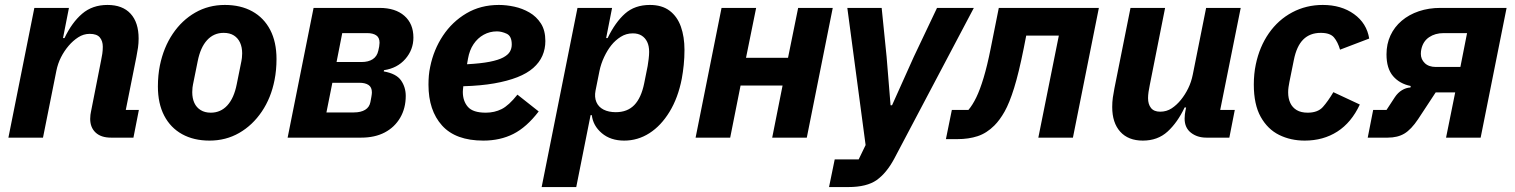

<svg xmlns="http://www.w3.org/2000/svg" viewBox="-20 -557 6131 777"><path d="M154 0H14L119 -525H259L235 -403H241Q271 -466 312.5 -501.5Q354 -537 415 -537Q476 -537 508.5 -501.5Q541 -466 541 -401Q541 -382 538.5 -364.5Q536 -347 532 -327L489 -112H542L520 0H429Q389 0 367 -20.5Q345 -41 345 -76Q345 -85 346 -92.5Q347 -100 348 -104L389 -312Q392 -326 394 -339.5Q396 -353 396 -368Q396 -391 384 -405.5Q372 -420 343 -420Q318 -420 296.5 -406Q275 -392 258 -372Q240 -351 227 -325.5Q214 -300 208 -270Z M828 12Q764 12 717 -14Q670 -40 644.5 -89Q619 -138 619 -207Q619 -230 621 -251Q623 -272 627 -292Q642 -365 679 -420Q716 -475 770 -506Q824 -537 890 -537Q954 -537 1001 -511Q1048 -485 1073.5 -436Q1099 -387 1099 -318Q1099 -296 1097 -274.5Q1095 -253 1091 -233Q1077 -161 1039.5 -105.5Q1002 -50 948 -19Q894 12 828 12ZM833 -101Q873 -101 900 -130.5Q927 -160 938 -216L957 -310Q958 -315 959 -323Q960 -331 960 -341Q960 -366 951.5 -384.5Q943 -403 926.5 -413.5Q910 -424 885 -424Q845 -424 818 -394.5Q791 -365 780 -309L761 -215Q760 -211 759 -202.5Q758 -194 758 -184Q758 -159 766.5 -140.5Q775 -122 792 -111.5Q809 -101 833 -101Z M1144 0 1249 -525H1516Q1580 -525 1616.5 -493Q1653 -461 1653 -405Q1653 -356 1620.5 -318.5Q1588 -281 1534 -273L1533 -268Q1584 -259 1603 -231.5Q1622 -204 1622 -169Q1622 -119 1599.5 -80.5Q1577 -42 1537 -21Q1497 0 1442 0ZM1301 -102H1412Q1440 -102 1457.5 -112.5Q1475 -123 1479 -144Q1481 -154 1483 -165.5Q1485 -177 1485 -183Q1485 -204 1471.5 -213Q1458 -222 1435 -222H1325ZM1342 -306H1443Q1471 -306 1488.5 -317.5Q1506 -329 1511 -352Q1513 -359 1514.5 -368.5Q1516 -378 1516 -384Q1516 -405 1502.5 -414Q1489 -423 1466 -423H1365Z M1936 12Q1824 12 1769 -49Q1714 -110 1714 -214Q1714 -233 1715.5 -251Q1717 -269 1721 -287Q1735 -356 1772.5 -412.5Q1810 -469 1867.5 -503Q1925 -537 1999 -537Q2029 -537 2061.5 -530Q2094 -523 2122.5 -506.5Q2151 -490 2169 -462Q2187 -434 2187 -391Q2187 -359 2175 -331.5Q2163 -304 2138 -282Q2113 -260 2073.5 -244.5Q2034 -229 1980 -219.5Q1926 -210 1855 -208Q1854 -199 1853.5 -194Q1853 -189 1853 -185Q1853 -148 1873.5 -124.5Q1894 -101 1946 -101Q1981 -101 2010 -115.5Q2039 -130 2074 -174L2160 -106Q2111 -42 2057.5 -15Q2004 12 1936 12ZM1991 -430Q1962 -430 1937.5 -416.5Q1913 -403 1896.5 -378.5Q1880 -354 1874 -320L1870 -297Q1926 -300 1961.5 -307Q1997 -314 2016.5 -324.5Q2036 -335 2043.5 -348Q2051 -361 2051 -377Q2051 -411 2030.5 -420.5Q2010 -430 1991 -430Z M2172 200 2317 -525H2457L2433 -403H2439Q2470 -467 2509.5 -502Q2549 -537 2610 -537Q2659 -537 2690 -513.5Q2721 -490 2735.5 -449Q2750 -408 2750 -355Q2750 -324 2747 -294.5Q2744 -265 2739 -238Q2724 -161 2689.5 -104.5Q2655 -48 2608 -18Q2561 12 2506 12Q2451 12 2415.5 -18Q2380 -48 2375 -91H2370L2312 200ZM2472 -103Q2519 -103 2547 -132Q2575 -161 2587 -220L2601 -290Q2603 -301 2605 -318Q2607 -335 2607 -347Q2607 -371 2599 -387.5Q2591 -404 2576.5 -413Q2562 -422 2541 -422Q2514 -422 2492 -408Q2470 -394 2454 -374Q2438 -354 2425 -326.5Q2412 -299 2406 -270L2390 -190Q2385 -164 2393.5 -144Q2402 -124 2422.5 -113.5Q2443 -103 2472 -103Z M2795 0 2900 -525H3040L2999 -323H3169L3210 -525H3350L3245 0H3105L3147 -211H2977L2935 0Z M3678 -327 3772 -525H3921L3599 85Q3568 143 3528 171.5Q3488 200 3413 200H3335L3358 88H3455L3483 30L3409 -525H3548L3568 -327L3584 -131H3590Z M3808 6 3832 -112H3899Q3916 -132 3931 -163Q3946 -194 3960.5 -242Q3975 -290 3989 -360L4022 -525H4427L4322 0H4182L4265 -413H4133L4123 -362Q4103 -262 4084 -201Q4065 -140 4045.5 -105.5Q4026 -71 4004 -49Q3973 -18 3936.5 -6Q3900 6 3855 6Z M4555 -525H4695L4633 -213Q4630 -199 4628 -185Q4626 -171 4626 -160Q4626 -135 4638 -120Q4650 -105 4675 -105Q4701 -105 4721.5 -118.5Q4742 -132 4759 -153Q4776 -174 4788.5 -199.5Q4801 -225 4807 -255L4861 -525H5001L4918 -112H4977L4955 0H4862Q4825 0 4799.5 -20Q4774 -40 4774 -77Q4774 -85 4775 -94Q4776 -103 4777 -107L4780 -122H4774Q4745 -61 4705 -24.5Q4665 12 4605 12Q4546 12 4513.5 -24Q4481 -60 4481 -124Q4481 -144 4483.5 -162Q4486 -180 4490 -200Z M5260 12Q5203 12 5156.5 -11Q5110 -34 5082 -84Q5054 -134 5054 -215Q5054 -236 5056 -256.5Q5058 -277 5062 -296Q5077 -368 5115 -422.5Q5153 -477 5209.5 -507Q5266 -537 5333 -537Q5408 -537 5459.5 -500Q5511 -463 5521 -401L5403 -356Q5394 -387 5378.5 -405.5Q5363 -424 5325 -424Q5281 -424 5254 -397Q5227 -370 5216 -314L5198 -225Q5196 -215 5194.5 -204.5Q5193 -194 5193 -183Q5193 -159 5201.5 -140.5Q5210 -122 5227.5 -111.5Q5245 -101 5272 -101Q5313 -101 5333.5 -124Q5354 -147 5376 -184L5483 -134Q5449 -61 5392 -24.5Q5335 12 5260 12Z M5515 0 5537 -112H5591L5625 -164Q5637 -182 5653.5 -192Q5670 -202 5688 -203L5689 -209Q5644 -218 5617.5 -249Q5591 -280 5591 -337Q5591 -379 5607 -413.5Q5623 -448 5652.5 -473Q5682 -498 5722 -511.5Q5762 -525 5809 -525H6077L5972 0H5832L5869 -183H5790L5719 -75Q5691 -33 5663.5 -16.5Q5636 0 5596 0ZM5917 -423H5822Q5788 -423 5763.5 -406.5Q5739 -390 5732 -358Q5731 -354 5730.5 -349Q5730 -344 5730 -339Q5730 -317 5746 -301.5Q5762 -286 5791 -286H5890Z"/></svg>

Font: IBM Plex Sans
Style: Italic
Weight: 400
Italic angle: -11.31°
Designer: Mike Abbink, Paul van der Laan, Pieter van Rosmalen
Foundry: Bold Monday
Version: Version 3.201